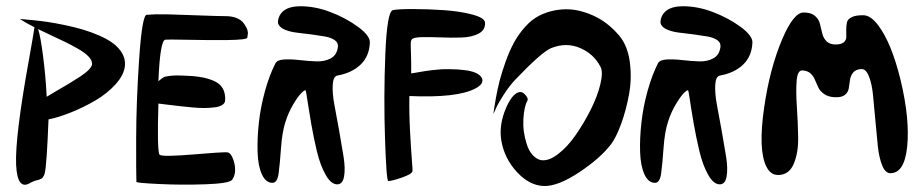

<svg xmlns="http://www.w3.org/2000/svg" viewBox="-20 -606 2968 622"><path d="M44.4 -544.4Q48.8 -543.9 56.6 -543.5Q64.5 -543 88.4 -540.5Q112.3 -538.1 135.5 -534.7Q158.7 -531.2 190.2 -524.7Q221.7 -518.1 248.3 -510.3Q274.9 -502.4 301.8 -490.7Q328.6 -479 346.9 -465.3Q365.2 -451.7 376 -432.9Q386.7 -414.1 384.8 -393.1Q381.8 -363.3 354.5 -333Q327.1 -302.7 288.6 -280.3Q250 -257.8 209.7 -241.7Q169.4 -225.6 137.2 -219.2Q131.3 -69.8 125 -44.9Q120.6 -28.8 110.4 -25.4Q107.9 -24.4 103 -22.9Q87.9 -19.5 77.6 -13.2Q36.1 11.7 32.2 -72.3Q28.3 -162.1 74.2 -415Q88.4 -494.6 90.8 -511.7Q90.8 -512.7 91.1 -514.6Q91.3 -516.6 91.8 -517.6Q62 -532.7 44.4 -544.4ZM131.3 -292.5Q142.6 -299.8 164.8 -312.5Q187 -325.2 204.8 -335.9Q222.7 -346.7 240.7 -358.6Q258.8 -370.6 268.8 -381.3Q278.8 -392.1 278.3 -400.4Q277.8 -411.6 265.9 -423.8Q253.9 -436 232.4 -448.2Q210.9 -460.4 190.9 -470.2Q170.9 -480 143.8 -492.4Q116.7 -504.9 103.5 -511.7Q111.3 -488.3 119.6 -423.6Q127.9 -358.9 131.3 -292.5Z M493.2 -270.5Q488.8 -125 496.1 -106Q497.6 -100.6 531.5 -101.3Q565.4 -102.1 604.5 -105.5Q643.6 -108.9 679.2 -111.3Q714.8 -113.8 719.7 -111.8Q727.5 -108.9 734.4 -92.5Q741.2 -76.2 741.7 -57.4Q742.2 -38.6 732.4 -23.9Q723.1 -11.7 646.2 -9Q569.3 -6.3 496.8 -9.8Q424.3 -13.2 421.9 -16.6Q420.9 -39.1 421.1 -158.2Q421.4 -277.3 430.9 -416.5Q440.4 -555.7 455.1 -558.1Q484.4 -560.5 521 -559.6Q557.6 -558.6 621.8 -556.2Q686 -553.7 711.4 -553.7Q731 -553.7 745.6 -547.9Q760.3 -542 767.3 -533.4Q774.4 -524.9 779.1 -514.9Q783.7 -504.9 783 -496.8Q782.2 -488.8 781.2 -483.9Q778.8 -477.1 718 -476.3Q657.2 -475.6 590.1 -477.1Q522.9 -478.5 515.6 -477.5Q498.5 -475.1 493.2 -342.8Q493.7 -343.3 501.2 -349.4Q508.8 -355.5 512.9 -356.9Q517.1 -358.4 531.7 -360.4Q546.4 -362.3 568.8 -361.3Q604 -360.4 627.7 -356.7Q651.4 -353 671.6 -344.5Q691.9 -335.9 701.2 -320.3Q710.4 -304.7 709.5 -281.2Q709 -272 700.2 -266.1Q691.4 -260.3 675.8 -258.3Q660.2 -256.3 642.6 -256.1Q625 -255.9 602.3 -258.1Q579.6 -260.3 562 -262.2Q544.4 -264.2 523.4 -266.8Q502.4 -269.5 493.2 -270.5Z M863.3 -13.7Q878.4 -14.2 882.6 -44.2Q886.7 -74.2 890.4 -126.7Q894 -179.2 905.3 -212.9Q914.6 -241.7 929.2 -266.6Q943.8 -291.5 954.8 -303Q965.8 -314.5 969.7 -313.5Q971.2 -313 975.8 -281.2Q980.5 -249.5 988.3 -204.6Q996.1 -159.7 1006.8 -115Q1017.6 -70.3 1035.2 -39.3Q1052.7 -8.3 1073.2 -8.8Q1090.3 -9.3 1094.7 -34.7Q1099.1 -60.1 1093 -98.4Q1086.9 -136.7 1078.9 -181.6Q1070.8 -226.6 1063.5 -265.4Q1056.2 -304.2 1057.9 -331.5Q1059.6 -358.9 1073.2 -361.3Q1119.6 -369.6 1147.9 -396.5Q1176.3 -423.3 1178.2 -467.8Q1179.2 -490.2 1139.9 -519Q1100.6 -547.9 1050 -567.1Q999.5 -586.4 950.4 -585.7Q901.4 -585 885.7 -555.2Q877 -536.6 882.6 -526.1Q888.2 -515.6 904.8 -509Q921.4 -502.4 943.4 -500Q965.3 -497.6 989.3 -494.4Q1013.2 -491.2 1032.7 -487.8Q1052.2 -484.4 1064.2 -476.1Q1076.2 -467.8 1074.7 -454.6Q1071.8 -428.2 1052 -417.2Q1032.2 -406.2 1004.9 -407.2Q977.5 -408.2 950.2 -411.4Q922.9 -414.6 900.4 -413.3Q877.9 -412.1 872.1 -400.4Q853 -363.3 838.6 -311.5Q824.2 -259.8 818.6 -208.5Q813 -157.2 814.5 -112.8Q815.9 -68.4 828.6 -40.8Q841.3 -13.2 863.3 -13.7Z M1551.3 -532.7Q1552.7 -508.8 1530.5 -497.1Q1508.3 -485.4 1474.4 -484.4Q1440.4 -483.4 1406 -484.9Q1371.6 -486.3 1344.7 -485.6Q1317.9 -484.9 1313.5 -477.5Q1310.5 -472.7 1310.5 -463.6Q1310.5 -454.6 1311.5 -427Q1312.5 -399.4 1312 -368.2Q1315.4 -368.7 1328.4 -370.8Q1341.3 -373 1345.9 -373.8Q1350.6 -374.5 1362.8 -376.5Q1375 -378.4 1381.3 -378.9Q1387.7 -379.4 1399.4 -380.6Q1411.1 -381.8 1419.7 -381.8Q1428.2 -381.8 1439.5 -381.8Q1450.7 -381.8 1461.7 -381.1Q1472.7 -380.4 1484.4 -378.9Q1529.8 -373.5 1540.5 -354Q1550.3 -335.4 1520 -319.3Q1460.9 -288.1 1306.2 -294.9Q1305.2 -241.2 1308.3 -181.9Q1311.5 -122.6 1314.2 -88.6Q1316.9 -54.7 1316.4 -51.8Q1314.5 -42 1282 -30.8Q1249.5 -19.5 1237.8 -19.5Q1231.9 -19.5 1227.3 -156Q1222.7 -292.5 1228.3 -430.9Q1233.9 -569.3 1252.9 -573.2Q1269.5 -576.7 1316.9 -576.7Q1364.3 -576.7 1416.5 -573.2Q1468.8 -569.8 1509.5 -559.1Q1550.3 -548.3 1551.3 -532.7Z M1676.8 -303.7Q1693.4 -288.6 1688.5 -279.8Q1677.7 -260.3 1675.5 -219.7Q1673.3 -179.2 1686.5 -138.7Q1699.7 -98.1 1729.5 -87.9Q1754.9 -82 1786.4 -105.7Q1817.9 -129.4 1845.2 -168.9Q1872.6 -208.5 1894.3 -252Q1916 -295.4 1925 -333.7Q1934.1 -372.1 1925.8 -388.7Q1904.3 -431.2 1859.4 -450.4Q1814.5 -469.7 1765.6 -450.2Q1734.9 -437.5 1650.4 -349.1Q1630.4 -328.1 1612.3 -300Q1594.2 -272 1586.4 -254.4L1578.6 -236.8Q1579.1 -242.2 1580.3 -251.7Q1581.5 -261.2 1586.7 -289.6Q1591.8 -317.9 1598.6 -344.5Q1605.5 -371.1 1617.7 -405.5Q1629.9 -439.9 1644.8 -467.5Q1659.7 -495.1 1681.9 -519.8Q1704.1 -544.4 1729.5 -556.6Q1767.1 -574.7 1810.3 -575.9Q1853.5 -577.1 1901.1 -555.9Q1948.7 -534.7 1985.8 -490.7Q2013.2 -458.5 2020.3 -405.3Q2027.3 -352.1 2017.8 -300.3Q2008.3 -248.5 1992.2 -204.6Q1976.1 -160.6 1959.5 -138.7Q1924.8 -93.3 1856.7 -48.1Q1788.6 -2.9 1743.7 -3.4Q1696.3 -3.9 1655 -48.3Q1613.8 -92.8 1604 -150.9Q1595.7 -201.7 1619.6 -256.8Q1637.7 -298.8 1658.7 -306.6Q1668.9 -310.1 1676.8 -303.7Z M2102.5 -13.7Q2117.7 -14.2 2121.8 -44.2Q2126 -74.2 2129.6 -126.7Q2133.3 -179.2 2144.5 -212.9Q2153.8 -241.7 2168.5 -266.6Q2183.1 -291.5 2194.1 -303Q2205.1 -314.5 2209 -313.5Q2210.4 -313 2215.1 -281.2Q2219.7 -249.5 2227.5 -204.6Q2235.4 -159.7 2246.1 -115Q2256.8 -70.3 2274.4 -39.3Q2292 -8.3 2312.5 -8.8Q2329.6 -9.3 2334 -34.7Q2338.4 -60.1 2332.3 -98.4Q2326.2 -136.7 2318.1 -181.6Q2310.1 -226.6 2302.7 -265.4Q2295.4 -304.2 2297.1 -331.5Q2298.8 -358.9 2312.5 -361.3Q2358.9 -369.6 2387.2 -396.5Q2415.5 -423.3 2417.5 -467.8Q2418.5 -490.2 2379.2 -519Q2339.8 -547.9 2289.3 -567.1Q2238.8 -586.4 2189.7 -585.7Q2140.6 -585 2125 -555.2Q2116.2 -536.6 2121.8 -526.1Q2127.4 -515.6 2144 -509Q2160.6 -502.4 2182.6 -500Q2204.6 -497.6 2228.5 -494.4Q2252.4 -491.2 2272 -487.8Q2291.5 -484.4 2303.5 -476.1Q2315.4 -467.8 2314 -454.6Q2311 -428.2 2291.3 -417.2Q2271.5 -406.2 2244.1 -407.2Q2216.8 -408.2 2189.5 -411.4Q2162.1 -414.6 2139.6 -413.3Q2117.2 -412.1 2111.3 -400.4Q2092.3 -363.3 2077.9 -311.5Q2063.5 -259.8 2057.9 -208.5Q2052.2 -157.2 2053.7 -112.8Q2055.2 -68.4 2067.9 -40.8Q2080.6 -13.2 2102.5 -13.7Z M2501.5 -39.1Q2536.1 -39.6 2551.3 -75Q2566.4 -110.4 2565.7 -160.2Q2564.9 -210 2561.5 -260Q2558.1 -310.1 2560.8 -344.5Q2563.5 -378.9 2579.6 -377.9Q2596.2 -377 2605.7 -368.2Q2615.2 -359.4 2620.1 -347.2Q2625 -335 2630.9 -322.8Q2636.7 -310.5 2649.9 -301.3Q2663.1 -292 2684.6 -291Q2706.1 -290 2716.8 -298.3Q2727.5 -306.6 2729.7 -320.1Q2731.9 -333.5 2733.6 -346.9Q2735.4 -360.4 2743.7 -370.8Q2752 -381.3 2770 -382.3Q2785.2 -383.3 2794.9 -358.9Q2804.7 -334.5 2808.3 -296.9Q2812 -259.3 2815.9 -215.3Q2819.8 -171.4 2823.7 -133.5Q2827.6 -95.7 2837.9 -70.3Q2848.1 -44.9 2864.3 -44.9Q2910.2 -44.9 2918.9 -131.3Q2927.7 -220.2 2897.9 -345.2Q2868.2 -467.3 2824.7 -524.4Q2800.8 -556.2 2777.3 -556.6Q2752.4 -557.1 2739 -550.3Q2725.6 -543.5 2723.6 -533Q2721.7 -522.5 2721.4 -510.3Q2721.2 -498 2721.7 -487.5Q2722.2 -477.1 2714.4 -469.7Q2706.5 -462.4 2689 -461.9Q2668.5 -461.4 2657.7 -472.2Q2647 -482.9 2643.6 -498.3Q2640.1 -513.7 2636.2 -529.1Q2632.3 -544.4 2619.4 -555.2Q2606.4 -565.9 2582.5 -565.4Q2550.8 -564.9 2514.2 -479.5Q2473.6 -383.3 2455.6 -258.3Q2435.5 -120.1 2462.9 -65.9Q2476.6 -38.6 2501.5 -39.1Z"/></svg>

Font: Superheroes Libre
Style: Regular
Weight: 400
Version: Version 001.000